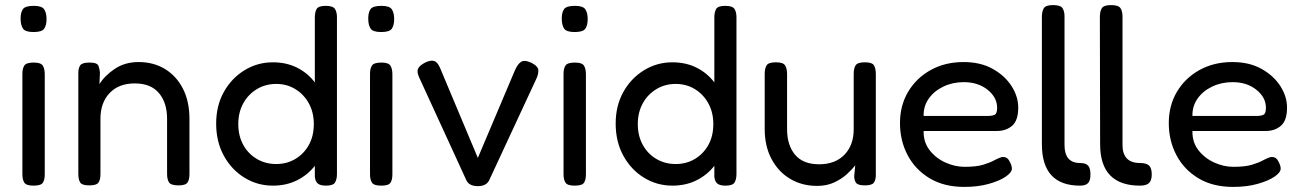

<svg xmlns="http://www.w3.org/2000/svg" viewBox="-20 -720 5118 755"><path d="M112 -594Q79 -594 70 -608Q61 -622 61 -647Q61 -671 70 -684Q79 -697 113 -697Q145 -697 154 -683Q163 -669 163 -645Q163 -621 154 -607.5Q145 -594 112 -594ZM112 10Q83 10 75.5 -2Q68 -14 68 -35V-430Q68 -450 75.5 -462Q83 -474 113 -474Q141 -474 148.5 -461.5Q156 -449 156 -428V-34Q156 -13 148.5 -1.5Q141 10 112 10Z M331 9Q302 9 295 -3Q288 -15 288 -36V-433Q288 -452 295.5 -463Q303 -474 332 -474Q363 -474 367.5 -460.5Q372 -447 373 -435L371 -389Q391 -422 431 -449Q471 -476 525 -476Q584 -476 629 -448.5Q674 -421 699.5 -371Q725 -321 725 -252V-35Q725 -14 717.5 -2.5Q710 9 682 9Q652 9 644.5 -3Q637 -15 637 -36V-253Q637 -316 605 -354Q573 -392 510 -392Q447 -392 411 -354Q375 -316 375 -253V-35Q375 -14 367.5 -2.5Q360 9 331 9Z M1053 10Q992 10 941 -21.5Q890 -53 860 -108Q830 -163 830 -234Q830 -304 860 -358Q890 -412 941 -443.5Q992 -475 1053 -475Q1106 -475 1148 -454Q1190 -433 1218 -396V-651Q1218 -672 1225 -684.5Q1232 -697 1261 -697Q1289 -697 1297 -685Q1305 -673 1305 -652V-36Q1305 -15 1297.5 -2.5Q1290 10 1262 10Q1240 10 1230 2Q1220 -6 1218 -25V-68Q1190 -32 1148 -11Q1106 10 1053 10ZM1066 -75Q1108 -75 1141.5 -95Q1175 -115 1194.5 -150Q1214 -185 1214 -232Q1214 -278 1194.5 -313.5Q1175 -349 1141.5 -369.5Q1108 -390 1066 -390Q1024 -390 990 -369.5Q956 -349 936.5 -313.5Q917 -278 917 -232Q917 -186 936.5 -150.5Q956 -115 990 -95Q1024 -75 1066 -75Z M1479 -594Q1446 -594 1437 -608Q1428 -622 1428 -647Q1428 -671 1437 -684Q1446 -697 1480 -697Q1512 -697 1521 -683Q1530 -669 1530 -645Q1530 -621 1521 -607.5Q1512 -594 1479 -594ZM1479 10Q1450 10 1442.5 -2Q1435 -14 1435 -35V-430Q1435 -450 1442.5 -462Q1450 -474 1480 -474Q1508 -474 1515.5 -461.5Q1523 -449 1523 -428V-34Q1523 -13 1515.5 -1.5Q1508 10 1479 10Z M1859 12Q1825 12 1814 -11L1629 -414Q1618 -437 1624 -450Q1630 -463 1652 -474Q1672 -484 1686 -480.5Q1700 -477 1710 -454L1859 -99L2005 -444Q2015 -467 2028.5 -476.5Q2042 -486 2070 -473Q2097 -459 2097 -442.5Q2097 -426 2088 -408L1904 -12Q1893 12 1859 12Z M2240 -594Q2207 -594 2198 -608Q2189 -622 2189 -647Q2189 -671 2198 -684Q2207 -697 2241 -697Q2273 -697 2282 -683Q2291 -669 2291 -645Q2291 -621 2282 -607.5Q2273 -594 2240 -594ZM2240 10Q2211 10 2203.5 -2Q2196 -14 2196 -35V-430Q2196 -450 2203.5 -462Q2211 -474 2241 -474Q2269 -474 2276.5 -461.5Q2284 -449 2284 -428V-34Q2284 -13 2276.5 -1.5Q2269 10 2240 10Z M2624 10Q2563 10 2512 -21.5Q2461 -53 2431 -108Q2401 -163 2401 -234Q2401 -304 2431 -358Q2461 -412 2512 -443.5Q2563 -475 2624 -475Q2677 -475 2719 -454Q2761 -433 2789 -396V-651Q2789 -672 2796 -684.5Q2803 -697 2832 -697Q2860 -697 2868 -685Q2876 -673 2876 -652V-36Q2876 -15 2868.5 -2.5Q2861 10 2833 10Q2811 10 2801 2Q2791 -6 2789 -25V-68Q2761 -32 2719 -11Q2677 10 2624 10ZM2637 -75Q2679 -75 2712.5 -95Q2746 -115 2765.5 -150Q2785 -185 2785 -232Q2785 -278 2765.5 -313.5Q2746 -349 2712.5 -369.5Q2679 -390 2637 -390Q2595 -390 2561 -369.5Q2527 -349 2507.5 -313.5Q2488 -278 2488 -232Q2488 -186 2507.5 -150.5Q2527 -115 2561 -95Q2595 -75 2637 -75Z M3193 11Q3134 11 3087.5 -16.5Q3041 -44 3014 -94.5Q2987 -145 2987 -213V-430Q2987 -451 2994.5 -463Q3002 -475 3031 -475Q3060 -475 3067.5 -462.5Q3075 -450 3075 -429V-212Q3075 -149 3106.5 -111.5Q3138 -74 3201 -74Q3264 -74 3300.5 -111.5Q3337 -149 3337 -212V-430Q3337 -451 3344.5 -463Q3352 -475 3381 -475Q3410 -475 3417 -462.5Q3424 -450 3424 -429V-32Q3424 -13 3416.5 -2Q3409 9 3381 9Q3353 9 3346 -1.5Q3339 -12 3339 -27L3343 -70Q3330 -53 3309.5 -34.5Q3289 -16 3260 -2.5Q3231 11 3193 11Z M3772 15Q3692 15 3635.5 -19Q3579 -53 3549 -110Q3519 -167 3519 -236Q3519 -305 3551 -359Q3583 -413 3639.5 -444.5Q3696 -476 3769 -476Q3836 -476 3884 -449Q3932 -422 3958 -381Q3984 -340 3984 -297Q3984 -246 3960 -225.5Q3936 -205 3901 -205H3612Q3611 -161 3635.5 -129.5Q3660 -98 3697.5 -81Q3735 -64 3773 -64Q3819 -64 3845.5 -72Q3872 -80 3888.5 -89Q3905 -98 3918 -102Q3927 -104 3935.5 -100.5Q3944 -97 3949 -87Q3959 -70 3959 -57Q3959 -42 3935 -25.5Q3911 -9 3868.5 3Q3826 15 3772 15ZM3612 -264H3863Q3881 -264 3891 -268.5Q3901 -273 3901 -296Q3901 -337 3863.5 -367Q3826 -397 3770 -397Q3726 -397 3689.5 -379.5Q3653 -362 3632 -332Q3611 -302 3612 -264Z M4463 10Q4306 10 4306 -153L4305 -654Q4305 -675 4312.5 -687.5Q4320 -700 4349 -700Q4378 -700 4386 -688Q4394 -676 4394 -656V-150Q4394 -79 4463 -79Q4488 -79 4498.5 -69Q4509 -59 4509 -34Q4509 -10 4498 0Q4487 10 4463 10ZM4227 10Q4077 10 4077 -153V-654Q4077 -675 4084.5 -687.5Q4092 -700 4121 -700Q4150 -700 4158 -688Q4166 -676 4166 -656V-150Q4166 -79 4227 -79Q4249 -79 4258.5 -69Q4268 -59 4268 -34Q4268 -10 4258.5 0Q4249 10 4227 10Z M4829 15Q4749 15 4692.5 -19Q4636 -53 4606 -110Q4576 -167 4576 -236Q4576 -305 4608 -359Q4640 -413 4696.5 -444.5Q4753 -476 4826 -476Q4893 -476 4941 -449Q4989 -422 5015 -381Q5041 -340 5041 -297Q5041 -246 5017 -225.5Q4993 -205 4958 -205H4669Q4668 -161 4692.5 -129.5Q4717 -98 4754.5 -81Q4792 -64 4830 -64Q4876 -64 4902.5 -72Q4929 -80 4945.5 -89Q4962 -98 4975 -102Q4984 -104 4992.5 -100.5Q5001 -97 5006 -87Q5016 -70 5016 -57Q5016 -42 4992 -25.5Q4968 -9 4925.5 3Q4883 15 4829 15ZM4669 -264H4920Q4938 -264 4948 -268.5Q4958 -273 4958 -296Q4958 -337 4920.5 -367Q4883 -397 4827 -397Q4783 -397 4746.5 -379.5Q4710 -362 4689 -332Q4668 -302 4669 -264Z"/></svg>

Font: Fredoka
Style: Regular
Weight: 400
Designer: Ben Nathan
Foundry: Milena B. Brandão, Ben Nathan
Version: Version 2.001